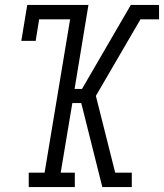

<svg xmlns="http://www.w3.org/2000/svg" viewBox="-20 -755 662 775"><path d="M96 0V-58H160L263 -677H138L124 -590H66L90 -735H337L281 -396H311L508 -735H622V-677H547L367 -368L445 -58H512V0H393L308 -339H272L225 -58H282V0Z"/></svg>

Font: Iosevka Curly Slab LtExObl
Style: Regular
Weight: 300
Width: 7
Italic angle: -9°
Monospace: yes
Designer: Belleve Invis
Foundry: Belleve Invis
Version: Version 11.1.0; ttfautohint (v1.8.3)